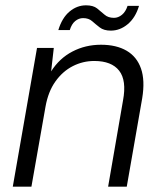

<svg xmlns="http://www.w3.org/2000/svg" viewBox="-20 -701 610 721"><path d="M28 0 119 -521H182L172 -433Q203 -482 252 -507.5Q301 -533 359 -533Q417 -533 455.5 -510.5Q494 -488 509.5 -443.5Q525 -399 514 -332L456 0H386L442 -324Q456 -399 427.5 -435.5Q399 -472 334 -472Q291 -472 253 -452.5Q215 -433 188 -395Q161 -357 151 -301L98 0ZM199 -588Q213 -634 241 -657.5Q269 -681 303 -681Q330 -681 344.5 -669.5Q359 -658 372.5 -646Q386 -634 408 -634Q424 -634 438 -645.5Q452 -657 459 -679H502Q489 -635 460 -610.5Q431 -586 396 -586Q370 -586 354.5 -598Q339 -610 326 -621.5Q313 -633 292 -633Q276 -633 262.5 -622Q249 -611 242 -588Z"/></svg>

Font: DM Sans 10pt Light
Style: Italic
Weight: 300
Italic angle: -10°
Version: Version 4.004;gftools[0.9.30]